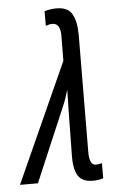

<svg xmlns="http://www.w3.org/2000/svg" viewBox="-105 -805 517 853"><g transform="rotate(-5 153.5 -378.5)"><path d="M321 3V-65Q309 -60 294 -60Q265 -60 265 -118L268 -641Q268 -700 249.5 -733.5Q231 -767 180 -767Q152 -767 126 -759V-694Q143 -700 155 -700Q192 -700 191 -642L190 -532L-50 0H30L173 -336Q180 -352 185.5 -369.5Q191 -387 196 -403Q195 -378 195 -354.5Q195 -331 194 -306L191 -108Q190 -51 208 -20.5Q226 10 275 10Q300 10 321 3Z"/></g></svg>

Font: Noto Sans Display Condensed
Style: Italic
Weight: 400
Width: 3
Designer: Monotype Design team
Foundry: Monotype Imaging Inc.
Version: 1.000